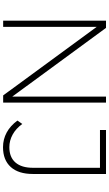

<svg xmlns="http://www.w3.org/2000/svg" viewBox="262 -1002 740 1305"><g transform="rotate(90 632.5 -349.0)"><path d="M636 -699H677V0H628L162 -636V0H120V-699H169L636 -62ZM980 1Q926 1 880 -24Q834 -49 799 -97L822 -130Q853 -87 894 -64.5Q935 -42 980 -42Q1048 -42 1084 -83.5Q1120 -125 1120 -203V-658H863V-699H1162V-202Q1162 -104 1114.5 -51.5Q1067 1 980 1Z"/></g></svg>

Font: Gontserrat ExtraLight
Style: Regular
Weight: 275
Designer: Julieta Ulanovsky
Foundry: Julieta Ulanovsky
Version: Version 6.001